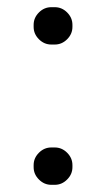

<svg xmlns="http://www.w3.org/2000/svg" viewBox="-20 -515 294 532"><path d="M180.7 -51.8V-57.6Q180.7 -77.1 166 -91.8Q151.4 -106.4 131.8 -106.4H122.1Q102.5 -106.4 87.9 -91.8Q73.2 -77.1 73.2 -57.6V-51.8Q73.2 -32.2 87.9 -17.6Q102.5 -2.9 122.1 -2.9H131.8Q151.4 -2.9 166 -17.6Q180.7 -32.2 180.7 -51.8ZM122.1 -391.6H131.8Q151.4 -391.6 166 -406.2Q180.7 -420.9 180.7 -440.4V-446.3Q180.7 -465.8 166 -480.5Q151.4 -495.1 131.8 -495.1H122.1Q102.5 -495.1 87.9 -480.5Q73.2 -465.8 73.2 -446.3V-440.4Q73.2 -420.9 87.9 -406.2Q102.5 -391.6 122.1 -391.6Z"/></svg>

Font: YuPearl-Light
Style: Light
Weight: 300
Designer: Max Yao
Foundry: Max-Everyday
Version: Version 1.011; ttfautohint (v1.8.3)